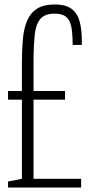

<svg xmlns="http://www.w3.org/2000/svg" viewBox="-20 -839 401 859"><path d="M16 0V-27L78 -39V-393H16V-432H78V-559Q78 -618 82.5 -666Q87 -714 102 -748Q117 -782 146.5 -800.5Q176 -819 225 -819Q276 -819 302 -798Q328 -777 337 -740.5Q346 -704 346 -658Q346 -655 346 -648Q346 -641 346 -638H305Q305 -686 299.5 -717Q294 -748 276.5 -763Q259 -778 224 -778Q180 -778 160 -753.5Q140 -729 135.5 -685Q131 -641 130 -581V-432H271V-393H130V-39H343V0Z"/></svg>

Font: Oswald ExtraLight
Style: Regular
Weight: 250
Designer: Vernon Adams
Foundry: Vernon Adams
Version: Version 4.100; ttfautohint (v1.8.1.43-b0c9)